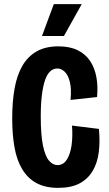

<svg xmlns="http://www.w3.org/2000/svg" viewBox="-20 -895 527 928"><path d="M261 13Q199 13 156.5 -10Q114 -33 87.5 -77Q61 -121 50 -183Q39 -245 39 -323Q39 -403 50.5 -467.5Q62 -532 88.5 -577.5Q115 -623 158 -647Q201 -671 262 -671Q318 -671 356 -652Q394 -633 416 -599.5Q438 -566 446 -521.5Q454 -477 449 -426L321 -412Q326 -466 317.5 -499.5Q309 -533 292.5 -548.5Q276 -564 257 -564Q238 -564 223 -550.5Q208 -537 198 -508.5Q188 -480 182.5 -436Q177 -392 177 -333Q177 -244 187.5 -192.5Q198 -141 216.5 -119Q235 -97 258 -97Q286 -97 303 -123.5Q320 -150 326 -193.5Q332 -237 328 -288L458 -272Q464 -212 457.5 -160Q451 -108 428 -69Q405 -30 364.5 -8.5Q324 13 261 13ZM289 -721H183L240 -875H375Z"/></svg>

Font: Bricolage Grotesque 24pt Condensed
Style: Bold
Weight: 700
Width: 3
Designer: Mathieu Triay
Foundry: Atelier Triay
Version: Version 1.001;gftools[0.9.33.dev8+g029e19f]